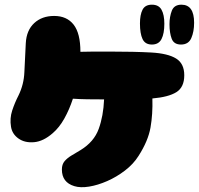

<svg xmlns="http://www.w3.org/2000/svg" viewBox="-20 -801 848 819"><path d="M297 -7Q244 -23 244 -78Q244 -100 255.5 -113.5Q267 -127 285.5 -138Q304 -149 324 -161Q381 -196 401 -251Q421 -306 424 -377Q386 -377 352.5 -377.5Q319 -378 291 -380Q276 -334 254.5 -295.5Q233 -257 205 -233Q165 -198 125.5 -194.5Q86 -191 59 -210Q32 -229 27 -260Q21 -296 32 -329.5Q43 -363 59 -394Q82 -441 84 -494Q86 -547 90 -617Q93 -672 126 -702.5Q159 -733 211 -733Q265 -733 294 -696Q323 -659 323 -580Q350 -581 381 -581Q412 -581 446 -581Q555 -581 625.5 -577Q696 -573 731 -551.5Q766 -530 766 -480Q766 -429 732.5 -408Q699 -387 630 -381Q632 -314 622 -257Q612 -200 571 -136Q549 -101 513 -73.5Q477 -46 437 -28.5Q397 -11 360 -5Q323 1 297 -7ZM752 -611Q722 -611 712.5 -635.5Q703 -660 703 -698Q703 -730 713 -755.5Q723 -781 754 -781Q808 -781 808 -704Q808 -666 796 -638.5Q784 -611 752 -611ZM628 -611Q599 -611 588 -634.5Q577 -658 577 -701Q577 -738 588 -759.5Q599 -781 628 -781Q657 -781 669 -759.5Q681 -738 681 -700Q681 -658 669 -634.5Q657 -611 628 -611Z"/></svg>

Font: Cherry Bomb One
Style: Regular
Weight: 400
Designer: satsuyako
Foundry: satsuyako
Version: Version 4.100; ttfautohint (v1.8.3)